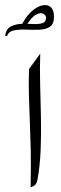

<svg xmlns="http://www.w3.org/2000/svg" viewBox="-57 -749 243 771"><path d="M59.6 -471.7 104.5 -533.7Q102.5 -476.1 104.2 -410.9Q106 -345.7 107.4 -278.3Q108.9 -210.9 106.2 -146.5Q103.5 -82 93.3 -26.4Q88.4 -1.5 65.9 2.4Q67.9 -83.5 66.4 -147.5Q64.9 -211.4 62.7 -263.4Q60.5 -315.4 59.1 -364.7Q57.6 -414.1 59.6 -471.7ZM28.3 -646Q53.2 -694.3 84 -714.4Q114.7 -734.4 137.2 -726.1Q159.7 -717.8 159.7 -680.7Q159.7 -651.9 142.6 -641.1Q125.5 -630.4 99.4 -629.6Q73.2 -628.9 46.1 -630.1Q19 -631.3 -2 -626.7Q-22.9 -622.1 -28.8 -603.5L-36.6 -606.4Q-31.7 -633.3 -13.4 -642.8Q4.9 -652.3 28.6 -653.1Q52.2 -653.8 75 -652.6Q97.7 -651.4 112.8 -655.8Q127.9 -660.2 127.9 -678.2Q127.9 -688 116.9 -693.8Q106 -699.7 87.6 -690.2Q69.3 -680.7 47.4 -644Z"/></svg>

Font: Lateef Light
Style: Regular
Weight: 300
Designer: SIL International
Foundry: SIL International
Version: Version 4.200